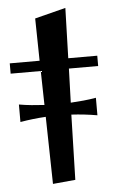

<svg xmlns="http://www.w3.org/2000/svg" viewBox="-63 -717 451 763"><g transform="rotate(-5 162.5 -335.0)"><path d="M227.1 -681.2 221.2 -481H336.9V-439.9H220.2L215.8 -304.2Q241.7 -305.7 266.6 -308.1Q291.5 -310.5 316.9 -314.9V-245.1Q266.1 -253.9 213.9 -256.8L207 2.9L117.2 11.2L111.8 -256.8Q61 -253.9 9.8 -245.1V-314.9Q34.7 -310.5 60.1 -308.1Q85.4 -305.7 110.8 -304.2L107.9 -439.9H-12.2V-481H106.9L104 -649.9Z"/></g></svg>

Font: Original Surfer
Style: Regular
Weight: 400
Designer: Astigmatic (AOETI)
Foundry: Astigmatic (AOETI)
Version: Version 1.001